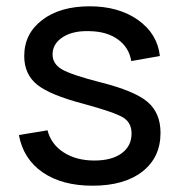

<svg xmlns="http://www.w3.org/2000/svg" viewBox="-20 -575 571 610"><path d="M274 15Q177 15 115.5 -27.5Q54 -70 40 -146L131 -161Q142 -117 182 -91Q222 -65 280 -65Q335 -65 366.5 -88Q398 -111 398 -151Q398 -185 371.5 -201.5Q345 -218 246 -245Q139 -273 98 -306Q57 -339 57 -397Q57 -468 114 -511.5Q171 -555 265 -555Q357 -555 418.5 -511.5Q480 -468 488 -397L397 -381Q390 -424 355 -449.5Q320 -475 265 -476Q212 -478 179.5 -457Q147 -436 147 -402Q147 -372 177 -354.5Q207 -337 301 -313Q408 -286 449 -251Q490 -216 490 -153Q490 -75 432.5 -30Q375 15 274 15Z"/></svg>

Font: Manrope Medium
Style: Medium
Weight: 500
Designer: Mikhail Sharanda
Foundry: Mikhail Sharanda
Version: Version 4.000;hotconv 1.0.109;makeotfexe 2.5.65596